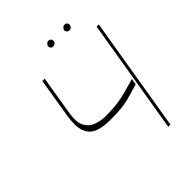

<svg xmlns="http://www.w3.org/2000/svg" viewBox="-238 -1011 1150 1150"><g transform="rotate(-45 337.5 -436.0)"><path d="M173.3 -727.3H193.2L152 -475.9Q141 -410.2 159.3 -373.9Q177.6 -337.7 215 -323.7Q252.5 -309.7 298.3 -309.7Q353.3 -309.7 394.5 -315.5Q435.7 -321.4 474.4 -332Q513.1 -342.7 561.1 -356.5L555.4 -318.2Q542.6 -314.6 531.6 -311.3Q520.6 -307.9 510.3 -304.7Q479.4 -295.1 451.9 -288.2Q424.4 -281.2 387.6 -277.5Q350.9 -273.8 292.6 -274.1Q229.8 -273.8 189.5 -291.9Q149.1 -310 134.2 -354Q119.3 -398.1 132.1 -475.9ZM633.5 -727.3H652L531.2 0H512.8ZM502.8 -826.7Q492.2 -826.7 485.8 -834.7Q479.4 -842.7 481.5 -852.3Q483.3 -859.7 490.2 -865.9Q497.2 -872.2 505.7 -872.2Q516.3 -872.2 523.1 -864.5Q529.8 -856.9 527 -846.6Q522 -826.7 502.8 -826.7ZM366.5 -826.7Q355.8 -826.7 349.4 -834.2Q343 -841.6 345.2 -852.3Q346.9 -860.1 353.9 -866.1Q360.8 -872.2 369.3 -872.2Q380 -872.2 386.2 -864.7Q392.4 -857.2 390.6 -846.6Q389.6 -839.1 382.3 -832.9Q375 -826.7 366.5 -826.7Z"/></g></svg>

Font: Inter Thin  BETA
Style: Italic
Weight: 100
Italic angle: -9.39999°
Designer: Rasmus Andersson
Foundry: rsms
Version: Version 3.011;git-f93a4a705